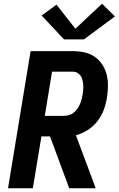

<svg xmlns="http://www.w3.org/2000/svg" viewBox="-20 -1009 640 1029"><path d="M23 0 144 -735H369Q401 -735 431.5 -728.5Q462 -722 486.5 -705.5Q511 -689 527.5 -664Q544 -639 551.5 -609.5Q559 -580 558.5 -548.5Q558 -517 553 -485Q548 -452 536 -420Q524 -388 502.5 -360Q481 -332 450.5 -312.5Q420 -293 387 -284L493 0H351L248 -278H202L156 0ZM220 -388H323Q336 -388 349.5 -392Q363 -396 374.5 -405Q386 -414 394 -425.5Q402 -437 408 -450Q414 -463 417 -476Q420 -489 423 -503Q425 -516 426 -529Q427 -542 426 -555Q425 -568 422 -580.5Q419 -593 412 -603Q405 -613 394 -619Q383 -625 369 -625H259ZM430 -798H323L203 -926L283 -984L384 -855L527 -989L596 -921Z"/></svg>

Font: Iosevka SS04 XBd Ex
Style: Italic
Weight: 800
Width: 7
Italic angle: -9°
Monospace: yes
Designer: Belleve Invis
Foundry: Belleve Invis
Version: Version 19.0.0; ttfautohint (v1.8.4)